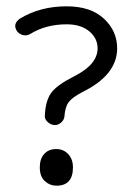

<svg xmlns="http://www.w3.org/2000/svg" viewBox="-20 -572 404 608"><path d="M152 -176Q140 -177 130.5 -186Q121 -195 122 -206Q124 -254 143 -279Q162 -304 216 -331Q289 -368 289 -419Q289 -451 262.5 -473Q236 -495 191 -495Q125 -495 75 -464Q64 -458 52.5 -461Q41 -464 34 -473Q19 -496 43 -513Q107 -552 191 -552Q267 -552 309 -513Q351 -474 351 -419Q351 -335 242 -281Q209 -264 197.5 -248.5Q186 -233 184 -203Q183 -192 173 -183.5Q163 -175 152 -176ZM159 16Q138 16 122 1.5Q106 -13 106 -42Q106 -69 120 -84.5Q134 -100 158 -100Q181 -100 196 -84Q211 -68 211 -42Q211 16 159 16Z"/></svg>

Font: Hoogli Medium
Style: Regular
Weight: 500
Designer: Anand Singh Naorem
Foundry: Brand New Type
Version: Version 1.00 b007